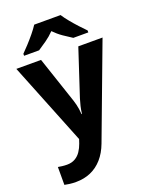

<svg xmlns="http://www.w3.org/2000/svg" viewBox="-181 -859 930 1191"><g transform="rotate(-20 284.5 -263.0)"><path d="M0 -546H163L266 -239Q271 -224 274.5 -209Q278 -194 280.5 -178Q283 -162 284 -144H287Q290 -170 295.5 -193.5Q301 -217 308 -239L409 -546H569L338 70Q317 126 283.5 164Q250 202 206 221Q162 240 110 240Q85 240 66.5 237.5Q48 235 34 232V114Q45 116 60.5 118Q76 120 93 120Q124 120 146.5 107Q169 94 184 71.5Q199 49 208 23L217 -4ZM372 -766Q386 -744 408.5 -716.5Q431 -689 455 -663Q479 -637 497 -619V-606H398Q372 -622 341 -643.5Q310 -665 284 -692Q258 -665 228 -644Q198 -623 172 -606H73V-619Q92 -638 115.5 -663.5Q139 -689 161.5 -716.5Q184 -744 198 -766Z"/></g></svg>

Font: Noto Sans Gurmukhi
Style: Regular
Weight: 400
Designer: Jelle Bosma - Monotype Design Team
Foundry: Monotype Imaging Inc.
Version: Version 2.003